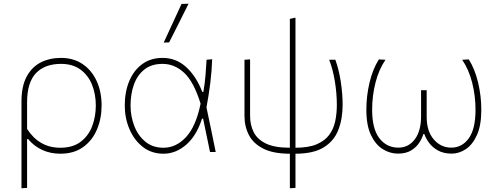

<svg xmlns="http://www.w3.org/2000/svg" viewBox="-20 -814 2659 1028"><path d="M95 194V-271Q95 -352.5 122.8 -404Q150.5 -455.5 198.2 -479.8Q246 -504 306.5 -504Q373.5 -504 422.2 -471Q471 -438 497.5 -380.2Q524 -322.5 524 -249Q524 -179.5 499.2 -120.8Q474.5 -62 425.2 -26.5Q376 9 303 9Q250 9 206 -11.2Q162 -31.5 131 -69H125V192ZM303 -23Q370 -23 412 -55Q454 -87 473.5 -138.5Q493 -190 493 -249Q493 -310.5 472.5 -361Q452 -411.5 410.5 -441.8Q369 -472 306.5 -472Q220.5 -472 172.8 -422.5Q125 -373 125 -265.5V-124Q155 -76 199.8 -49.5Q244.5 -23 303 -23Z M855.5 9Q791 9 744.5 -27.5Q698 -64 673 -123Q648 -182 648 -249Q648 -322.5 672.2 -380.2Q696.5 -438 741.8 -471Q787 -504 850.5 -504Q923.5 -504 977.2 -454.5Q1031 -405 1063 -322H1069Q1077 -369.5 1080.5 -412.8Q1084 -456 1086 -494L1116 -497Q1114 -434 1105.8 -368.5Q1097.5 -303 1085.5 -239Q1098 -179 1110.5 -119.5Q1122.5 -60 1135 0H1104.5Q1095 -45 1086 -89.5Q1077 -134 1067.5 -178.5H1061.5Q1032 -86.5 976.5 -38.8Q921 9 855.5 9ZM855.5 -23Q923.5 -23 976.5 -80.5Q1029.5 -138 1054 -259Q1018 -375.5 966.5 -423.8Q915 -472 850.5 -472Q791 -472 753 -441.8Q715 -411.5 697 -361Q679 -310.5 679 -249Q679 -192 698.8 -140.2Q718.5 -88.5 757.8 -55.8Q797 -23 855.5 -23ZM856.5 -586Q880.5 -638 904.5 -690Q928.5 -742 952 -793L989.5 -794Q963.5 -742 937.8 -690.5Q912 -639 885.5 -587Z M1532 194V9Q1443.5 9 1390 -18Q1336.5 -45 1312.8 -90.8Q1289 -136.5 1289 -193.5V-494L1319 -496V-193.5Q1319 -145.5 1338 -107Q1357 -68.5 1403.2 -45.8Q1449.5 -23 1532 -23V-713L1562 -719.5V-23Q1632 -23 1675.5 -41.5Q1719 -60 1742.5 -91.8Q1766 -123.5 1774.8 -165Q1783.5 -206.5 1783.5 -252.5Q1783.5 -313.5 1773 -378Q1762.5 -442.5 1742.5 -494H1775.5Q1794.5 -442 1804.5 -376.8Q1814.5 -311.5 1814.5 -252.5Q1814.5 -177 1791.2 -117.8Q1768 -58.5 1713 -24.8Q1658 9 1562 9V192Z M2110 8.5Q2068.5 8.5 2029.8 -15.2Q1991 -39 1966.2 -90.8Q1941.5 -142.5 1941.5 -226.5Q1941.5 -299.5 1958.5 -371.5Q1975.5 -443.5 2008.5 -496L2044 -494Q2008.5 -442.5 1990.5 -371.8Q1972.5 -301 1972.5 -226.5Q1972.5 -123.5 2011.5 -73.5Q2050.5 -23.5 2112.5 -23.5Q2167.5 -23.5 2201 -68.2Q2234.5 -113 2234.5 -191.5V-331H2264.5V-188.5Q2264.5 -111.5 2302.5 -67.5Q2340.5 -23.5 2396.5 -23.5Q2453.5 -23.5 2489.8 -73.2Q2526 -123 2526 -226.5Q2526 -301 2508 -371.8Q2490 -442.5 2454.5 -494L2490 -496Q2523 -443.5 2540 -371.5Q2557 -299.5 2557 -226.5Q2557 -142.5 2533.5 -90.8Q2510 -39 2473.8 -15.2Q2437.5 8.5 2399 8.5Q2355 8.5 2324.8 -8.5Q2294.5 -25.5 2276.8 -50Q2259 -74.5 2252 -96.5H2247Q2240.5 -74.5 2224.8 -50Q2209 -25.5 2181.2 -8.5Q2153.5 8.5 2110 8.5Z"/></svg>

Font: Heraclito Thin
Style: Regular
Weight: 100
Designer: Kostas Bartsokas (font) & Cristiano Sobral (main changes)
Foundry: Kostas Bartsokas (font) & Cristiano Sobral (main changes)
Version: Version 1.00;July 8, 2020;FontCreator 13.0.0.2655 64-bit